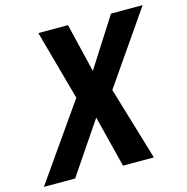

<svg xmlns="http://www.w3.org/2000/svg" viewBox="-162 -814 889 914"><g transform="rotate(-15 282.0 -357.0)"><path d="M-57 0 202 -370 107 -714H253L311 -473L465 -714H621L377 -361L485 0H333L269 -254L97 0Z"/></g></svg>

Font: Noto Sans SemiCondensed
Style: Bold Italic
Weight: 700
Width: 4
Italic angle: -12°
Designer: Monotype Design Team
Foundry: Monotype Imaging Inc.
Version: Version 2.013; ttfautohint (v1.8.4.7-5d5b)